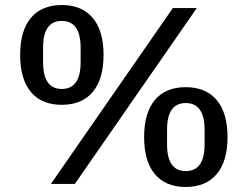

<svg xmlns="http://www.w3.org/2000/svg" viewBox="-20 -730 983 762"><path d="M348 -365Q305 -314 225 -314Q145 -314 102.5 -365Q60 -416 60 -512Q60 -608 102.5 -659Q145 -710 225 -710Q305 -710 348 -659Q391 -608 391 -512Q391 -416 348 -365ZM182 0 666 -698H761L277 0ZM225 -377Q300 -377 300 -483V-541Q300 -647 225 -647Q151 -647 151 -541V-483Q151 -377 225 -377ZM840 -39Q797 12 717 12Q637 12 594.5 -39Q552 -90 552 -186Q552 -282 594.5 -333Q637 -384 717 -384Q797 -384 840 -333Q883 -282 883 -186Q883 -90 840 -39ZM717 -51Q792 -51 792 -157V-215Q792 -321 717 -321Q643 -321 643 -215V-157Q643 -51 717 -51Z"/></svg>

Font: Anuphan Medium
Style: Regular
Weight: 500
Designer: Mike Abbink, Paul van der Laan, Pieter van Rosmalen, Mint Tantisuwanna
Foundry: Bold Monday; Cadson Demak
Version: Version 3.002;hotconv 1.0.109;makeotfexe 2.5.65596